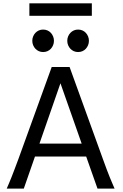

<svg xmlns="http://www.w3.org/2000/svg" viewBox="-20 -1106 721 1126"><path d="M334.5 -617.7 211.4 -263.7H459ZM19.5 0Q25.9 -14.6 32.7 -30.8Q39.6 -46.9 47.6 -67.1Q55.7 -87.4 65.4 -113.3Q75.2 -139.2 87.9 -173.3L283.2 -712.9H388.2L583.5 -173.3Q595.7 -139.2 605.5 -113.3Q615.2 -87.4 623.5 -67.1Q631.8 -46.9 638.7 -30.8Q645.5 -14.6 651.9 0H551.8L485.4 -188H185.1L119.6 0ZM169.4 -866.7Q169.4 -880.4 174.3 -892.3Q179.2 -904.3 187.7 -913.3Q196.3 -922.4 207.8 -927.5Q219.2 -932.6 232.9 -932.6Q246.6 -932.6 258.3 -927.5Q270 -922.4 278.3 -913.3Q286.6 -904.3 291.5 -892.3Q296.4 -880.4 296.4 -866.7Q296.4 -853 291.5 -841.1Q286.6 -829.1 278.3 -820.1Q270 -811 258.3 -805.9Q246.6 -800.8 232.9 -800.8Q219.2 -800.8 207.8 -805.9Q196.3 -811 187.7 -820.1Q179.2 -829.1 174.3 -841.1Q169.4 -853 169.4 -866.7ZM374.5 -866.7Q374.5 -880.4 379.4 -892.3Q384.3 -904.3 392.8 -913.3Q401.4 -922.4 412.8 -927.5Q424.3 -932.6 438 -932.6Q451.7 -932.6 463.4 -927.5Q475.1 -922.4 483.4 -913.3Q491.7 -904.3 496.6 -892.3Q501.5 -880.4 501.5 -866.7Q501.5 -853 496.6 -841.1Q491.7 -829.1 483.4 -820.1Q475.1 -811 463.4 -805.9Q451.7 -800.8 438 -800.8Q424.3 -800.8 412.8 -805.9Q401.4 -811 392.8 -820.1Q384.3 -829.1 379.4 -841.1Q374.5 -853 374.5 -866.7ZM152.3 -1086.4H518.6V-1013.2H152.3Z"/></svg>

Font: Andika Afr
Style: Regular
Weight: 400
Designer: Victor Gaultney, Annie Olsen, Julie Remington, Don Collingsworth, Eric Hays, Becca Hirsbrunner
Foundry: SIL International
Version: Version 5.000